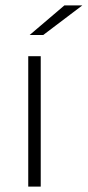

<svg xmlns="http://www.w3.org/2000/svg" viewBox="-20 -687 323 707"><path d="M84 -480H130V0H84ZM217 -667H283L139 -558H89Z"/></svg>

Font: Montserrat Ace
Style: Light
Weight: 300
Designer: Julieta Ulanovsky
Foundry: Julieta Ulanovsky
Version: Version 1